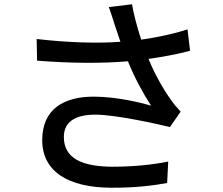

<svg xmlns="http://www.w3.org/2000/svg" viewBox="-20 -827 1040 896"><path d="M278 -188C278 -256 328 -292 425 -292C521 -292 721 -247 773 -234L823 -306C806 -324 790 -343 775 -365C742 -411 702 -481 673 -552C735 -561 809 -574 867 -590L855 -690C789 -668 709 -652 639 -642C621 -696 604 -760 596 -807L488 -794C499 -764 509 -731 516 -709L542 -632C436 -624 298 -628 151 -645L153 -544C315 -531 459 -531 577 -541C607 -466 650 -387 685 -334C652 -344 531 -376 417 -376C278 -376 177 -318 177 -173C177 -25 301 48 497 49C613 50 700 38 760 27L765 -73C695 -59 608 -49 503 -49C359 -50 278 -90 278 -188Z"/></svg>

Font: GenYoGothic2 TW M
Style: Regular
Weight: 500
Version: Version 2.100;PS 2.1;hotconv 16.6.51;makeotf.lib2.5.65220 DE